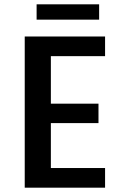

<svg xmlns="http://www.w3.org/2000/svg" viewBox="-20 -869 590 889"><path d="M94.5 0V-700H466.5V-609H215.5V-389H436V-299H215.5V-91H466.5V0ZM149.5 -778V-849H439V-778Z"/></svg>

Font: Trispace SemiCondensed Medium
Style: Regular
Weight: 500
Width: 4
Designer: Tyler Finck
Foundry: Etcetera Type Company
Version: Version 1.210; ttfautohint (v1.8.3)